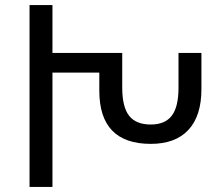

<svg xmlns="http://www.w3.org/2000/svg" viewBox="-20 -734 859 754"><path d="M96 0V-714H186V-526H460V-390Q460 -314 487 -279.5Q514 -245 572 -245Q628 -245 654.5 -279.5Q681 -314 681 -390V-526H771V-384Q771 -279 720 -224Q669 -169 572 -169Q370 -169 370 -378V-449H186V0Z"/></svg>

Font: Go Noto Kurrent-Regular
Style: Regular
Weight: 400
Designer: Monotype Design Team
Foundry: Monotype Imaging Inc.
Version: Version 2.012; ttfautohint (v1.8.4.7-5d5b)